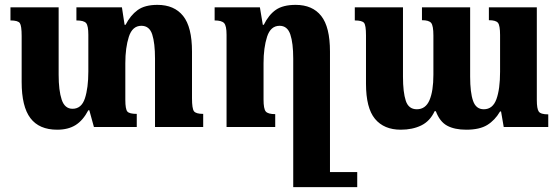

<svg xmlns="http://www.w3.org/2000/svg" viewBox="-20 -522 2299 789"><path d="M769 -118Q769 -76 777 -65Q785 -54 815 -54V0H617V-281Q617 -345 605.5 -380.5Q594 -416 561 -416Q524 -416 509.5 -371Q495 -326 495 -262V-112Q495 -73 503.5 -63.5Q512 -54 542 -54V0H366L347 -69H343Q321 -27 290.5 -8Q260 11 215 11Q141 11 105 -36.5Q69 -84 69 -185V-374Q69 -416 61.5 -427Q54 -438 23 -438V-492H221V-215Q221 -150 233.5 -112.5Q246 -75 278 -75Q315 -75 329 -118Q343 -161 343 -228V-379Q343 -416 334 -427Q325 -438 294 -438V-492H481L492 -420H496Q516 -459 545.5 -480.5Q575 -502 627 -502Q696 -502 732.5 -456.5Q769 -411 769 -310Z M1195 -502Q1264 -502 1300 -456.5Q1336 -411 1336 -310V185H1448V247H1185V-281Q1185 -345 1173 -380.5Q1161 -416 1129 -416Q1092 -416 1077.5 -371Q1063 -326 1063 -262V-113Q1063 -75 1072 -64Q1081 -53 1111 -53V0H911V-379Q911 -416 901 -427Q891 -438 862 -438V-492H1048L1060 -420H1064Q1084 -461 1113.5 -481.5Q1143 -502 1195 -502Z M1989 -492H2186V-111Q2186 -75 2194 -63.5Q2202 -52 2233 -52V0H2050L2039 -64H2035Q2014 -28 1982.5 -8.5Q1951 11 1896 11Q1848 11 1817.5 -5.5Q1787 -22 1771 -65H1766Q1747 -24 1711 -6.5Q1675 11 1627 11Q1558 11 1521 -33.5Q1484 -78 1484 -178V-377Q1484 -418 1476 -428Q1468 -438 1438 -438V-492H1636V-207Q1636 -143 1647.5 -108Q1659 -73 1693 -73Q1729 -73 1745 -110.5Q1761 -148 1761 -215V-376Q1761 -416 1752 -427.5Q1743 -439 1714 -439V-492H1912V-207Q1912 -142 1924 -107.5Q1936 -73 1968 -73Q2005 -73 2020 -114.5Q2035 -156 2035 -227V-378Q2035 -417 2026.5 -428Q2018 -439 1989 -439Z"/></svg>

Font: Noto Serif Armenian Condensed ExtraBold
Style: Regular
Weight: 800
Width: 3
Designer: Monotype Design Team
Foundry: Monotype Imaging Inc.
Version: Version 2.008; ttfautohint (v1.8.4.7-5d5b)